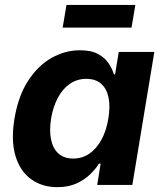

<svg xmlns="http://www.w3.org/2000/svg" viewBox="-20 -759 671 788"><path d="M215.4 9.1Q152.8 9.1 107.7 -23.5Q62.6 -56 43.6 -118.8Q24.5 -181.6 39.4 -272.2Q55.1 -365.7 95.7 -428Q136.3 -490.2 192 -521.5Q247.7 -552.7 308.2 -552.7Q354.4 -552.7 382.6 -537.2Q410.8 -521.8 425.9 -498.9Q441.1 -476 447.4 -454H452.4L467.3 -545.9H613.4L523.1 0H378.9L393.1 -87.4H386.2Q372.2 -64.9 349.1 -42.8Q326 -20.6 293 -5.7Q260 9.1 215.4 9.1ZM280.4 -108.3Q318.1 -108.3 347.6 -129Q377.1 -149.7 396.9 -186.6Q416.8 -223.5 424.7 -272.7Q433.1 -322.4 425.5 -358.9Q417.8 -395.4 394.9 -415.4Q372 -435.4 334.3 -435.4Q295.8 -435.4 266.1 -414.5Q236.4 -393.6 217.1 -357Q197.7 -320.4 189.7 -272.7Q182 -224.8 189.3 -187.5Q196.5 -150.3 219.4 -129.3Q242.3 -108.3 280.4 -108.3ZM535.5 -738.8 519.8 -645.8H237.2L252.9 -738.8Z"/></svg>

Font: Inter Variable
Style: Italic
Weight: 400
Italic angle: -9.39999°
Designer: Rasmus Andersson
Foundry: rsms
Version: Version 4.001;git-9221beed3